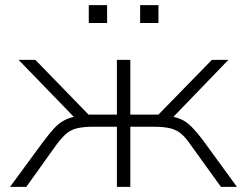

<svg xmlns="http://www.w3.org/2000/svg" viewBox="-20 -724 958 744"><path d="M19 0 143 -169Q169 -204 189.5 -226.5Q210 -249 235.5 -261Q261 -273 300 -276L275 -262L52 -492H117L323 -280H433V-492H485V-280H594L801 -492H865L643 -262L617 -276Q653 -273 676.5 -264Q700 -255 722.5 -232.5Q745 -210 775 -169L898 0H836L720 -161Q701 -189 683.5 -204.5Q666 -220 641 -226.5Q616 -233 572 -233H485V0H433V-233H345Q302 -233 277 -226.5Q252 -220 235 -204.5Q218 -189 197 -161L82 0ZM523 -635V-704H594V-635ZM324 -635V-704H395V-635Z"/></svg>

Font: Nunito Sans 7pt SemiExpanded ExtraLight
Style: Regular
Weight: 250
Width: 6
Designer: Vernon Adams
Foundry: Vernon Adams
Version: Version 3.101;gftools[0.9.27]